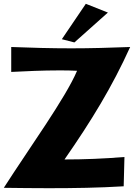

<svg xmlns="http://www.w3.org/2000/svg" viewBox="-26 -969 707 1009"><path d="M658 -722C552 -718 450 -715 349 -715C242 -715 137 -718 33 -722V-591C110 -595 200 -599 282 -599C316 -599 349 -599 379 -597C319 -455 130 -194 -6 18C73 19 152 20 230 20C363 20 494 18 624 10L628 -144C518 -135 416 -131 313 -131C454 -334 563 -512 658 -722ZM425 -949 299 -763 365 -746 541 -903Z"/></svg>

Font: Galindo
Style: Regular
Weight: 400
Designer: Astigmatic (AOETI)
Foundry: Astigmatic (AOETI)
Version: Version 1.000